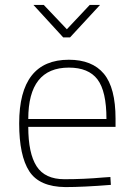

<svg xmlns="http://www.w3.org/2000/svg" viewBox="-20 -752 542 781"><path d="M399 -30 429 -32 431 0Q319 9 246 9Q140 8 99 -55.5Q58 -119 58 -250Q58 -509 260 -509Q355 -509 402.5 -452Q450 -395 450 -269V-236H95Q95 -128 129 -75.5Q163 -23 242 -23Q321 -23 399 -30ZM95 -268H413Q413 -381 376.5 -429Q340 -477 260 -477Q95 -477 95 -268ZM237 -600 116 -732H158L252 -633L345 -732H387L265 -600Z"/></svg>

Font: Titillium Web[RUS by Daymarius]
Style: Regular
Weight: 200
Designer: Cyrillization by Daymarius
Foundry: Cyrillization by Daymarius
Version: Version 1.002 September 11, 2018